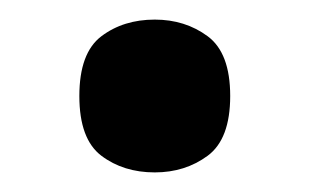

<svg xmlns="http://www.w3.org/2000/svg" viewBox="-20 -168 316 196"><path d="M138 8Q106 8 83.5 -9Q61 -26 61 -70Q61 -114 83.5 -131Q106 -148 138 -148Q169 -148 192 -131Q215 -114 215 -70Q215 -26 192 -9Q169 8 138 8Z"/></svg>

Font: Noto Serif Devanagari SemiCondensed
Style: Bold
Weight: 700
Width: 4
Designer: Universal Thirst, Indian Type Foundry and the Monotype Design Team
Foundry: Monotype Imaging Inc.
Version: Version 2.004; ttfautohint (v1.8.4.7-5d5b)